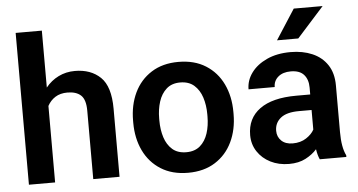

<svg xmlns="http://www.w3.org/2000/svg" viewBox="-52 -843 1764 945"><g transform="rotate(-5 830.5 -370.0)"><path d="M184.6 -750V-468.8Q210.9 -501.5 247.8 -519.8Q284.7 -538.1 329.1 -538.1Q407.7 -538.1 455.3 -492.2Q502.9 -446.3 502.9 -336.9V0H373V-337.9Q373 -392.6 349.9 -414.1Q326.7 -435.5 283.2 -435.5Q247.6 -435.5 223.1 -419.9Q198.7 -404.3 184.6 -377.9V0H55.2V-750Z M593.3 -258.8V-269Q593.3 -346.2 622.3 -407Q651.4 -467.8 706.8 -502.9Q762.2 -538.1 840.3 -538.1Q919.4 -538.1 975.1 -502.9Q1030.8 -467.8 1059.8 -407Q1088.9 -346.2 1088.9 -269V-258.8Q1088.9 -182.1 1059.8 -121.3Q1030.8 -60.5 975.3 -25.4Q919.9 9.8 841.3 9.8Q762.7 9.8 707 -25.4Q651.4 -60.5 622.3 -121.3Q593.3 -182.1 593.3 -258.8ZM722.2 -269V-258.8Q722.2 -212.9 734.4 -175Q746.6 -137.2 772.7 -114.5Q798.8 -91.8 841.3 -91.8Q883.3 -91.8 909.4 -114.5Q935.5 -137.2 947.8 -175Q960 -212.9 960 -258.8V-269Q960 -314 947.8 -352.1Q935.5 -390.1 909.2 -413.3Q882.8 -436.5 840.3 -436.5Q798.8 -436.5 772.7 -413.3Q746.6 -390.1 734.4 -352.1Q722.2 -314 722.2 -269Z M1492.2 0Q1482.9 -19 1478 -50.8Q1456.1 -25.9 1422.1 -8.1Q1388.2 9.8 1340.3 9.8Q1289.1 9.8 1248.5 -10.7Q1208 -31.2 1184.6 -66.9Q1161.1 -102.5 1161.1 -147.9Q1161.1 -231 1223.4 -276.4Q1285.6 -321.8 1404.3 -321.8H1473.1V-356Q1473.1 -396 1452.1 -419.7Q1431.2 -443.4 1387.2 -443.4Q1348.1 -443.4 1325.2 -423.8Q1302.2 -404.3 1302.2 -373.5H1172.9Q1172.9 -417.5 1200.2 -454.8Q1227.5 -492.2 1277.3 -515.1Q1327.1 -538.1 1394.5 -538.1Q1454.6 -538.1 1501.7 -517.8Q1548.8 -497.6 1575.9 -456.8Q1603 -416 1603 -355V-124.5Q1603 -48.8 1623.5 -8.3V0ZM1366.7 -89.4Q1405.8 -89.4 1433.6 -107.7Q1461.4 -126 1473.1 -148.4V-245.1H1410.6Q1349.6 -245.1 1320.1 -221.2Q1290.5 -197.3 1290.5 -158.2Q1290.5 -128.4 1310.8 -108.9Q1331.1 -89.4 1366.7 -89.4ZM1333.5 -601.6 1429.2 -750H1571.8L1438.5 -601.6Z"/></g></svg>

Font: Vazirmatn RD SemiBold
Style: Regular
Weight: 600
Designer: Saber Rastikerdar
Foundry: Saber Rastikerdar
Version: Version 32.102